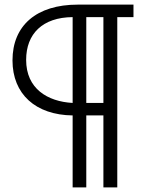

<svg xmlns="http://www.w3.org/2000/svg" viewBox="-20 -730 642 830"><path d="M316 -710C138 -710 34 -620 34 -469C34 -323 134 -233 294 -231V80H353V-231H427V80H487V-656H557V-710ZM294 -285C185 -291 93 -347 93 -471C93 -584 164 -655 294 -656ZM427 -656V-285H353V-656Z"/></svg>

Font: FIGSv2-sans-serif
Style: Regular
Weight: 400
Designer: Matt McInerney, Pablo Impallari, Rodrigo Fuenzalida,Mirko Velimirovic
Foundry: Matt McInerney, Pablo Impallari, Rodrigo Fuenzalida
Version: Version 4.021;hotconv 1.0.109;makeotfexe 2.5.65596